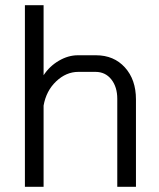

<svg xmlns="http://www.w3.org/2000/svg" viewBox="-20 -720 614 740"><path d="M76 -700H148V-430Q171 -465 207 -486Q243 -507 280 -507H350Q419 -507 461.5 -460Q504 -413 504 -337V0H432V-339Q432 -385 409 -414Q386 -443 348 -443H282Q235 -443 196.5 -406.5Q158 -370 148 -313V0H76Z"/></svg>

Font: Bai Jamjuree
Style: Regular
Weight: 400
Designer: Katatrad Aksorn Co.,Ltd.
Foundry: Cadson Demak Co.,Ltd.
Version: Version 1.000; ttfautohint (v1.6)